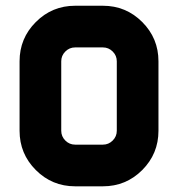

<svg xmlns="http://www.w3.org/2000/svg" viewBox="-20 -655 626 675"><path d="M341.8 -488.3H244.1Q224.1 -488.3 209.7 -473.9Q195.3 -459.5 195.3 -439.5V-195.3Q195.3 -175.3 209.7 -160.9Q224.1 -146.5 244.1 -146.5H341.8Q361.8 -146.5 376.2 -160.9Q390.6 -175.3 390.6 -195.3V-439.5Q390.6 -459.5 376.2 -473.9Q361.8 -488.3 341.8 -488.3ZM244.1 -634.8H341.8Q422.9 -634.8 480 -577.6Q537.1 -520.5 537.1 -439.5V-195.3Q537.1 -114.3 480 -57.1Q422.9 0 341.8 0H244.1Q163.1 0 106 -57.1Q48.8 -114.3 48.8 -195.3V-439.5Q48.8 -520.5 106 -577.6Q163.1 -634.8 244.1 -634.8Z"/></svg>

Font: Audex
Style: Regular
Weight: 400
Designer: GGBotNet
Foundry: GGBotNet
Version: 1.00